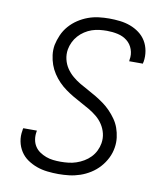

<svg xmlns="http://www.w3.org/2000/svg" viewBox="-84 -813 768 890"><g transform="rotate(10 300.0 -367.5)"><path d="M251 8Q225 8 198.5 5Q172 2 148.5 -6.5Q125 -15 104.5 -29Q84 -43 70.5 -64Q57 -85 52 -110.5Q47 -136 52 -162Q52 -165 52.5 -167.5Q53 -170 54 -173H118Q118 -171 117.5 -169Q117 -167 117 -166Q114 -148 117 -130.5Q120 -113 129 -99Q138 -85 152 -75.5Q166 -66 182 -60Q198 -54 215.5 -52Q233 -50 251 -50Q269 -50 287.5 -52Q306 -54 324 -60Q342 -66 359 -76Q376 -86 389.5 -100Q403 -114 411.5 -131.5Q420 -149 423 -167Q427 -191 421.5 -213.5Q416 -236 403.5 -255Q391 -274 374 -288Q357 -302 337.5 -313.5Q318 -325 298 -335.5Q278 -346 258.5 -357.5Q239 -369 221 -382Q203 -395 187.5 -411Q172 -427 159.5 -446Q147 -465 139.5 -486Q132 -507 129 -530.5Q126 -554 130 -578Q135 -602 145.5 -626Q156 -650 173.5 -670Q191 -690 213 -704.5Q235 -719 259.5 -728Q284 -737 309 -740Q334 -743 358 -743Q384 -743 409.5 -740Q435 -737 458 -728.5Q481 -720 500.5 -705.5Q520 -691 532.5 -670.5Q545 -650 549.5 -624.5Q554 -599 550 -574Q549 -571 548.5 -568.5Q548 -566 548 -564H483Q484 -565 484 -567Q484 -569 484 -571Q489 -596 480.5 -620Q472 -644 453 -659Q434 -674 409 -679.5Q384 -685 358 -685Q341 -685 323 -683Q305 -681 287.5 -675Q270 -669 254 -658.5Q238 -648 225.5 -634Q213 -620 205 -603Q197 -586 194 -569Q190 -545 195.5 -522Q201 -499 213.5 -480.5Q226 -462 243 -447.5Q260 -433 279.5 -421.5Q299 -410 319 -399.5Q339 -389 358 -377.5Q377 -366 395 -353Q413 -340 428.5 -324Q444 -308 457 -289.5Q470 -271 477.5 -250Q485 -229 488 -205.5Q491 -182 487 -158Q483 -132 471 -108Q459 -84 441 -64Q423 -44 400 -29.5Q377 -15 352 -6.5Q327 2 301.5 5Q276 8 251 8Z"/></g></svg>

Font: Iosevka Curly Light Extended
Style: Italic
Weight: 300
Width: 7
Italic angle: -9°
Monospace: yes
Designer: Belleve Invis
Foundry: Belleve Invis
Version: Version 11.1.0; ttfautohint (v1.8.3)